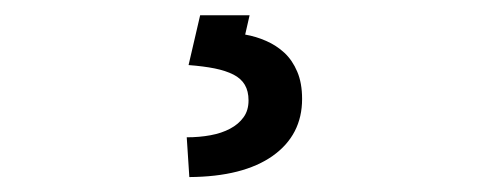

<svg xmlns="http://www.w3.org/2000/svg" viewBox="-20 -20 640 252"><path d="M307.6 0 301.8 25.4Q315.9 27.8 329.3 33.7Q342.8 39.6 353.3 49.3Q363.8 59.1 370.1 74Q376.5 88.9 376.5 109.9Q376.5 157.2 337.9 184.6Q299.3 211.9 228.5 212.4L225.1 160.2Q241.7 160.2 256.3 157.5Q271 154.8 282 148.9Q293 143.1 299.6 134Q306.2 125 306.2 111.8Q306.2 99.6 301.3 91.3Q296.4 83 286.4 77.9Q276.4 72.8 261.7 69.8Q247.1 66.9 227.5 65.4L242.7 0Z"/></svg>

Font: Roboto Mono
Style: Regular
Weight: 400
Designer: Google
Version: Version 2.000985; 2015; ttfautohint (v1.3)